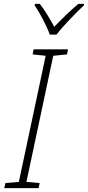

<svg xmlns="http://www.w3.org/2000/svg" viewBox="-20 -968 453 988"><path d="M236 -790H271C303 -833 371 -902 412 -941L413 -948H383C342 -914 295 -867 259 -830C239 -867 212 -914 185 -948H160L158 -941C186 -900 221 -833 236 -790ZM2 0H179L184 -26L116 -32L254 -681L325 -688L330 -714H153L148 -688L215 -681L77 -32L8 -26Z"/></svg>

Font: Noto Sans ExtraLight
Style: Italic
Weight: 200
Italic angle: -12°
Designer: Monotype Design Team
Foundry: Monotype Imaging Inc.
Version: Version 2.013